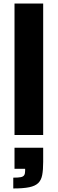

<svg xmlns="http://www.w3.org/2000/svg" viewBox="-20 -763 326 1085"><path d="M62 0V-743H224V0ZM55 302V241Q84 241 98 238Q112 235 117 226.5Q122 218 122 203V191H62V72H224V152Q224 197 218.5 226Q213 255 196 271.5Q179 288 145.5 295Q112 302 55 302Z"/></svg>

Font: Saira Thin
Style: Bold
Weight: 700
Version: Version 1.101